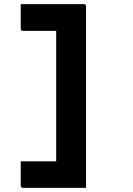

<svg xmlns="http://www.w3.org/2000/svg" viewBox="-20 -772 640 926"><path d="M80 -752H384Q387 -752 389 -751.5Q391 -751 392.5 -749.5Q394 -748 394.5 -746Q395 -744 395 -741Q395 -644 395 -548.5Q395 -453 395 -357Q395 -261 395 -164.5Q395 -68 395 27Q395 54 395 81Q395 108 395 134Q381 134 368 134Q355 134 341 134H91Q86 134 83 131Q80 128 80 123Q80 92 80 64.5Q80 37 80 6H251Q251 -72 251 -151Q251 -230 251 -309Q251 -388 251 -466.5Q251 -545 251 -623H91Q86 -623 83 -626Q80 -629 80 -634Q80 -664 80 -693Q80 -722 80 -752Z"/></svg>

Font: Recursive Monospace
Style: Bold
Weight: 700
Version: Version 1.047